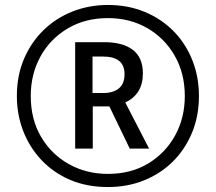

<svg xmlns="http://www.w3.org/2000/svg" viewBox="-20 -744 870 774"><path d="M415 10Q330 10 262.5 -19Q195 -48 147 -99Q99 -150 73.5 -216Q48 -282 48 -357Q48 -439 76.5 -506Q105 -573 155 -622Q205 -671 272 -697.5Q339 -724 415 -724Q496 -724 563.5 -696Q631 -668 680 -618Q729 -568 755.5 -501Q782 -434 782 -357Q782 -277 754.5 -210Q727 -143 677.5 -93.5Q628 -44 561 -17Q494 10 415 10ZM415 -43Q508 -43 577.5 -85Q647 -127 686 -198Q725 -269 725 -357Q725 -448 684.5 -519Q644 -590 574 -630.5Q504 -671 415 -671Q323 -671 252.5 -629Q182 -587 143 -516Q104 -445 104 -357Q104 -263 145.5 -192.5Q187 -122 257.5 -82.5Q328 -43 415 -43ZM283 -145V-574H400Q475 -574 515.5 -543Q556 -512 556 -448Q556 -364 485 -331L581 -145H503L421 -315H354V-145ZM396 -369Q436 -369 459 -387.5Q482 -406 482 -445Q482 -516 396 -516H353V-369Z"/></svg>

Font: Noto Sans Lao ExtraCondensed
Style: Regular
Weight: 400
Width: 2
Designer: Monotype Design Team
Foundry: Monotype Imaging Inc.
Version: Version 2.004; ttfautohint (v1.8.4.7-5d5b)